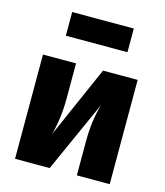

<svg xmlns="http://www.w3.org/2000/svg" viewBox="-115 -860 816 948"><g transform="rotate(15 293.5 -386.5)"><path d="M451 -652H136V-773H451ZM535 -533V0H367V-175Q367 -277 392 -365L228 0H51V-533H220V-355Q220 -252 196 -165L358 -533Z"/></g></svg>

Font: FiraGO ExtraBold
Style: Regular
Weight: 800
Designer: bBox Type
Foundry: bBox Type GmbH
Version: Version 1.001;PS 001.001;hotconv 1.0.88;makeotf.lib2.5.64775